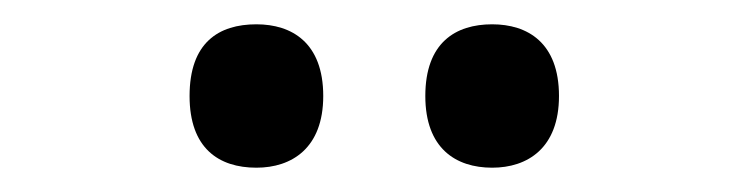

<svg xmlns="http://www.w3.org/2000/svg" viewBox="-20 -767 617 158"><path d="M385 -629C414 -629 440 -645 440 -688C440 -732 414 -747 385 -747C355 -747 330 -732 330 -688C330 -645 355 -629 385 -629ZM191 -629C220 -629 246 -645 246 -688C246 -732 220 -747 191 -747C160 -747 136 -732 136 -688C136 -645 160 -629 191 -629Z"/></svg>

Font: Noto Serif Georgian Medium
Style: Regular
Weight: 500
Designer: Monotype Design Team, Akaki Razmadze
Foundry: Google LLC
Version: Version 2.003